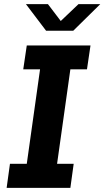

<svg xmlns="http://www.w3.org/2000/svg" viewBox="-20 -905 503 925"><path d="M12 0 28 -116H109L173 -571H92L109 -686H416L399 -571H319L255 -116H335L319 0ZM202 -757 105 -885H211L287 -785H253L358 -885H463L333 -757Z"/></svg>

Font: Chivo Medium SemiBold
Style: Italic
Weight: 600
Italic angle: -8.05°
Version: Version 2.002